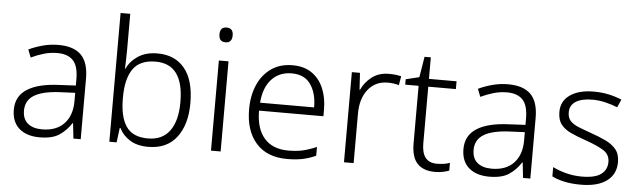

<svg xmlns="http://www.w3.org/2000/svg" viewBox="-48 -940 3756 1129"><g transform="rotate(5 1829.5 -375.0)"><path d="M276 -541Q366 -541 410 -497Q454 -453 454 -358V0H411L401 -90H398Q369 -45 327.5 -17.5Q286 10 212 10Q135 10 91 -28.5Q47 -67 47 -139Q47 -219 112 -260.5Q177 -302 301 -307L398 -312V-349Q398 -427 366.5 -460Q335 -493 274 -493Q233 -493 195 -482Q157 -471 119 -453L101 -499Q139 -517 183.5 -529Q228 -541 276 -541ZM308 -265Q206 -260 156.5 -229.5Q107 -199 107 -139Q107 -89 137.5 -63.5Q168 -38 222 -38Q305 -38 351 -85.5Q397 -133 398 -217V-269Z M680 -550Q680 -521 679 -488.5Q678 -456 677 -436H680Q700 -481 746 -511.5Q792 -542 861 -542Q963 -542 1020.5 -472.5Q1078 -403 1078 -267Q1078 -141 1020.5 -65.5Q963 10 853 10Q786 10 743.5 -17.5Q701 -45 681 -86H677L666 0H623V-760H680ZM854 -493Q761 -493 720.5 -435Q680 -377 680 -267V-260Q680 -152 718.5 -95.5Q757 -39 847 -39Q932 -39 975.5 -98.5Q1019 -158 1019 -268Q1019 -493 854 -493Z M1252 -729Q1291 -729 1291 -686Q1291 -642 1252 -642Q1213 -642 1213 -686Q1213 -729 1252 -729ZM1280 -532V0H1223V-532Z M1658 -542Q1726 -542 1771.5 -510.5Q1817 -479 1840.5 -424Q1864 -369 1864 -298V-259H1484Q1484 -153 1533.5 -96.5Q1583 -40 1675 -40Q1724 -40 1761 -48.5Q1798 -57 1842 -76V-24Q1802 -6 1763 2Q1724 10 1673 10Q1553 10 1489 -63Q1425 -136 1425 -262Q1425 -343 1452.5 -406Q1480 -469 1532 -505.5Q1584 -542 1658 -542ZM1657 -494Q1584 -494 1538.5 -445Q1493 -396 1486 -306H1805Q1805 -390 1768.5 -442Q1732 -494 1657 -494Z M2227 -541Q2266 -541 2299 -533L2290 -480Q2258 -489 2224 -489Q2151 -489 2108 -435Q2065 -381 2065 -292V0H2008V-532H2056L2062 -433H2065Q2085 -478 2126 -509.5Q2167 -541 2227 -541Z M2552 -39Q2574 -39 2594 -42Q2614 -45 2629 -51V-5Q2614 1 2592 5.5Q2570 10 2545 10Q2478 10 2442 -27Q2406 -64 2406 -148V-486H2327V-518L2406 -537L2426 -659H2463V-532H2626V-486H2463V-151Q2463 -39 2552 -39Z M2930 -541Q3020 -541 3064 -497Q3108 -453 3108 -358V0H3065L3055 -90H3052Q3023 -45 2981.5 -17.5Q2940 10 2866 10Q2789 10 2745 -28.5Q2701 -67 2701 -139Q2701 -219 2766 -260.5Q2831 -302 2955 -307L3052 -312V-349Q3052 -427 3020.5 -460Q2989 -493 2928 -493Q2887 -493 2849 -482Q2811 -471 2773 -453L2755 -499Q2793 -517 2837.5 -529Q2882 -541 2930 -541ZM2962 -265Q2860 -260 2810.5 -229.5Q2761 -199 2761 -139Q2761 -89 2791.5 -63.5Q2822 -38 2876 -38Q2959 -38 3005 -85.5Q3051 -133 3052 -217V-269Z M3613 -141Q3613 -69 3559 -29.5Q3505 10 3407 10Q3351 10 3308 0.5Q3265 -9 3236 -24V-79Q3271 -61 3316 -49.5Q3361 -38 3408 -38Q3486 -38 3521.5 -64.5Q3557 -91 3557 -137Q3557 -181 3520 -204.5Q3483 -228 3411 -253Q3361 -270 3323.5 -287.5Q3286 -305 3265 -332Q3244 -359 3244 -406Q3244 -470 3296 -506Q3348 -542 3435 -542Q3483 -542 3524.5 -533Q3566 -524 3601 -509L3580 -462Q3549 -475 3510 -484.5Q3471 -494 3432 -494Q3369 -494 3334 -472Q3299 -450 3299 -408Q3299 -376 3316 -357.5Q3333 -339 3365 -326Q3397 -313 3443 -297Q3491 -280 3529 -262Q3567 -244 3590 -216Q3613 -188 3613 -141Z"/></g></svg>

Font: Noto Sans Gurmukhi UI Light
Style: Regular
Weight: 300
Designer: Jelle Bosma - Monotype Design Team
Foundry: Monotype Imaging Inc.
Version: Version 2.004; ttfautohint (v1.8.4.7-5d5b)